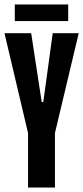

<svg xmlns="http://www.w3.org/2000/svg" viewBox="-22 -836 371 856"><path d="M103 0V-243L-2 -688H117L164 -381H171L213 -688H329L223 -243V0ZM44 -742V-816H282V-742Z"/></svg>

Font: Saira Ultra Condensed ExtraBold
Style: Regular
Weight: 800
Width: 1
Designer: Hector Gatti with collaboration of the Omnibus-Type team
Foundry: Omnibus-Type
Version: Version 1.001; ttfautohint (v1.8)